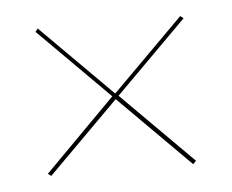

<svg xmlns="http://www.w3.org/2000/svg" viewBox="-31 -464 370 306"><g transform="rotate(-5 153.5 -310.5)"><path d="M153 -315 39 -429 35 -424 148 -311 35 -197 40 -193 153 -306 267 -192 272 -197 158 -311 272 -425 267 -429Z"/></g></svg>

Font: Moniqa Display
Style: Regular
Weight: 400
Designer: Rajesh Rajput
Foundry: Rajesh Rajput
Version: Version 1.000